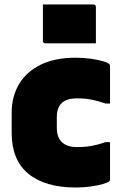

<svg xmlns="http://www.w3.org/2000/svg" viewBox="-20 -820 540 855"><path d="M317 -563Q352 -563 384 -558.5Q416 -554 438.5 -547.5Q461 -541 467 -534Q469 -533 469.5 -530.5Q470 -528 470 -526Q470 -484 470 -442.5Q470 -401 470 -359H450Q419 -370 389.5 -376Q360 -382 322 -382Q294 -382 274 -373.5Q254 -365 243.5 -346.5Q233 -328 233 -298V-250Q233 -228 239.5 -211.5Q246 -195 259 -184Q270 -175 285.5 -170Q301 -165 322 -165Q348 -165 369 -167.5Q390 -170 409.5 -175Q429 -180 450 -187H470Q470 -146 470 -104.5Q470 -63 470 -21Q470 -19 469.5 -17Q469 -15 467 -13Q461 -7 438.5 -0.5Q416 6 384 10.5Q352 15 317 15Q249 15 196 -0.5Q143 -16 106 -46.5Q69 -77 50.5 -122.5Q32 -168 32 -227V-319Q32 -389 64 -444Q96 -499 159.5 -531Q223 -563 317 -563ZM171 -800Q192 -800 221.5 -800Q251 -800 283.5 -800Q316 -800 345.5 -800Q375 -800 396 -800Q401 -800 404 -797Q407 -794 407 -789V-627Q386 -627 356.5 -627Q327 -627 294.5 -627Q262 -627 232.5 -627Q203 -627 182 -627Q177 -627 174 -630Q171 -633 171 -638Z"/></svg>

Font: Recursive Black
Style: Regular
Weight: 900
Version: Version 1.085